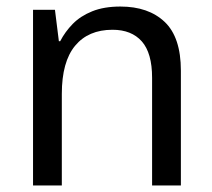

<svg xmlns="http://www.w3.org/2000/svg" viewBox="-20 -567 649 587"><path d="M348 -547Q434 -547 483.5 -500Q533 -453 533 -351V0H445V-329Q445 -405 413.5 -440.5Q382 -476 324 -476Q250 -476 209.5 -427Q169 -378 169 -280V0H81V-537H148L160 -441H164Q179 -470 202.5 -494Q226 -518 262 -532.5Q298 -547 348 -547Z"/></svg>

Font: Noto Sans Hebrew Thin
Style: Regular
Weight: 400
Version: Version 3.001